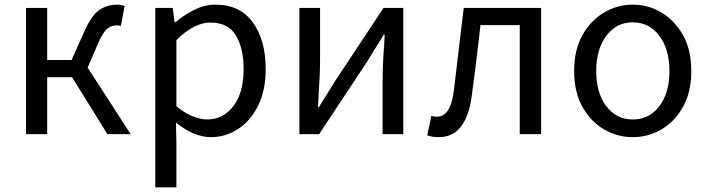

<svg xmlns="http://www.w3.org/2000/svg" viewBox="-20 -577 3045 826"><path d="M357 -286 542 0H442L290 -245H183V0H92V-543H183V-319H288L342 -440Q373 -510 406.5 -533.5Q440 -557 484 -557Q502 -557 516 -551L500 -465Q496 -467 492 -467.5Q488 -468 482 -468Q460 -468 442 -454Q424 -440 403 -393Z M648 229V-543H723L731 -481H734Q771 -512 815.5 -534.5Q860 -557 907 -557Q1012 -557 1067.5 -481Q1123 -405 1123 -280Q1123 -187 1090 -121.5Q1057 -56 1003.5 -21.5Q950 13 887 13Q814 13 737 -50L739 45V229ZM872 -63Q940 -63 984 -120.5Q1028 -178 1028 -279Q1028 -369 995 -424.5Q962 -480 885 -480Q816 -480 739 -405V-120Q776 -89 810.5 -76Q845 -63 872 -63Z M1268 0V-543H1357V-316Q1357 -261 1352 -191Q1350 -154 1348 -116H1352Q1368 -142 1388 -174Q1408 -206 1424 -232L1630 -543H1715V0H1626V-227Q1626 -297 1633 -390Q1634 -409 1635 -428H1631Q1625 -419 1619 -408Q1586 -356 1559 -311L1353 0Z M1868 13Q1838 13 1818 5L1836 -79Q1845 -75 1860 -75Q1889 -75 1907.5 -103Q1926 -131 1933 -191Q1948 -313 1962 -435Q1969 -489 1975 -543H2308V0H2216V-469H2047Q2042 -429 2038 -390Q2025 -279 2010 -168Q1987 13 1868 13Z M2702 13Q2636 13 2578.5 -20.5Q2521 -54 2485.5 -117.5Q2450 -181 2450 -271Q2450 -362 2485.5 -425.5Q2521 -489 2578.5 -523Q2636 -557 2702 -557Q2769 -557 2826 -523Q2883 -489 2918.5 -425.5Q2954 -362 2954 -271Q2954 -181 2918.5 -117.5Q2883 -54 2826 -20.5Q2769 13 2702 13ZM2702 -63Q2773 -63 2816.5 -120Q2860 -177 2860 -271Q2860 -365 2816.5 -423Q2773 -481 2702 -481Q2632 -481 2588.5 -423Q2545 -365 2545 -271Q2545 -177 2588.5 -120Q2632 -63 2702 -63Z"/></svg>

Font: Noto Sans CJK KR Regular (TTF)
Style: Regular
Weight: 400
Designer: Ryoko NISHIZUKA 西塚涼子 (kana & ideographs); Paul D. Hunt (Latin, Greek & Cyrillic); Wenlong ZHANG 张文龙 (bopomofo); Sandoll 
Foundry: Adobe Systems Incorporated
Version: Version 1.004;PS 1.004;hotconv 1.0.82;makeotf.lib2.5.63406